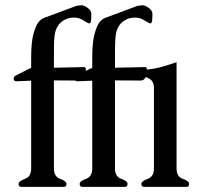

<svg xmlns="http://www.w3.org/2000/svg" viewBox="-20 -726 804 746"><path d="M666 -71.3Q666 -39.6 690.4 -31Q714.8 -22.5 714.8 -11.2Q714.8 0 705.1 0H539.6Q529.3 0 529.3 -11.2Q529.3 -22.5 553.7 -31Q578.1 -39.6 578.1 -71.3V-383.8Q578.1 -414.6 553.7 -423.3Q549.3 -424.8 545.9 -426.8Q540 -413.1 526.9 -413.1L426.8 -413.6V-71.3Q426.8 -39.6 451.2 -31Q475.6 -22.5 475.6 -11.2Q475.6 0 465.3 0H299.8Q289.6 0 289.6 -11.2Q289.6 -22.5 314 -31Q338.4 -39.6 338.4 -71.3V-412.6L280.3 -410.2Q274.9 -410.2 272.5 -413.1Q231 -413.6 189.5 -413.6V-71.3Q189.5 -39.6 213.9 -31Q238.3 -22.5 238.3 -11.2Q238.3 0 228 0H62.5Q52.2 0 52.2 -11.2Q52.2 -22.5 76.7 -31Q101.1 -39.6 101.1 -71.3V-412.6L43 -410.2Q33.7 -410.2 33.2 -419.9V-420.9Q33.2 -428.7 42.5 -433.1Q52.2 -437.5 71.3 -447.8Q90.3 -458 94.5 -459.7Q98.6 -461.4 101.1 -461.4V-501.5Q101.1 -563.5 110.4 -595.5Q119.6 -627.4 129.6 -639.9Q139.6 -652.3 151.9 -656.7L276.4 -703.1L294.9 -705.6Q305.7 -705.6 316.9 -698Q328.1 -690.4 331.5 -684.1Q335 -677.7 335 -670.9Q335 -664.1 334.2 -650.4Q333.5 -636.7 328.1 -635.3H326.7Q321.3 -635.3 304.4 -646.5Q287.6 -657.7 269.3 -657.7Q251 -657.7 237.8 -652.3Q196.8 -634.8 191.9 -585.4Q189.9 -566.9 189.7 -545.4Q189.5 -523.9 189.5 -501.5V-462.9L306.2 -465.3Q313.5 -465.3 313.5 -455.6Q313.5 -453.1 313.5 -450.2Q328.1 -458 332 -460Q335.9 -461.4 338.4 -461.4V-501.5Q338.4 -563.5 347.7 -595.5Q356.9 -627.4 366.9 -639.9Q377 -652.3 389.2 -656.7L513.7 -703.1L532.2 -705.6Q543 -705.6 554.2 -698Q565.4 -690.4 568.8 -684.1Q572.3 -677.7 572.3 -670.9Q572.3 -664.1 571.5 -650.4Q570.8 -636.7 565.4 -635.3H564Q558.6 -635.3 541.7 -646.5Q524.9 -657.7 506.6 -657.7Q488.3 -657.7 475.1 -652.3Q434.1 -634.8 429.2 -585.4Q427.2 -566.9 427 -545.4Q426.8 -523.9 426.8 -501.5V-462.9L543.5 -465.3Q550.8 -465.3 550.8 -455.6Q577.1 -458 603.5 -464.8Q634.8 -473.6 666 -484.4Z"/></svg>

Font: Caudex
Style: Regular
Weight: 400
Version: Version 1.04